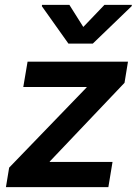

<svg xmlns="http://www.w3.org/2000/svg" viewBox="-20 -769 562 789"><path d="M4.4 0 17.6 -80.1 335.9 -409.7 336.4 -411.6H75.7L93.3 -515.6H505.9L491.7 -428.7L184.6 -105.5L184.1 -103.5H442.4L425.3 0ZM265.1 -749 322.3 -658.2 409.2 -749H522L521 -743.7L361.3 -589.8H261.2L151.9 -743.7L152.8 -749Z"/></svg>

Font: Inter Display Semi Bold
Style: Italic
Weight: 600
Italic angle: -9.39999°
Designer: Rasmus Andersson
Foundry: rsms
Version: Version 4.000;git-4fc901f